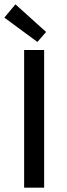

<svg xmlns="http://www.w3.org/2000/svg" viewBox="-27 -863 307 883"><path d="M84 0V-633H176V0ZM145 -670 -7 -782 44 -843 185 -716Z"/></svg>

Font: Narnoor
Style: Regular
Weight: 400
Designer: S. Sridhar Murthy
Foundry: SIL International
Version: Version 3.000